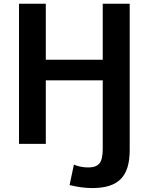

<svg xmlns="http://www.w3.org/2000/svg" viewBox="-20 -750 774 1001"><path d="M79.1 0V-730.5H218.8V-438.5H515.6V-730.5H656.2V33.2Q656.2 136.7 609.4 183.6Q562.5 230.5 461.9 230.5Q405.3 230.5 342.8 214.8L365.2 108.4Q400.4 123 440.4 123Q480.5 123 498 102.5Q515.6 82 515.6 27.3V-331.1H218.8V0Z"/></svg>

Font: GenEi M Gothic v2 Bold
Style: Regular
Weight: 700
Version: Version 2.0